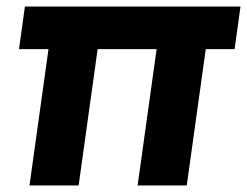

<svg xmlns="http://www.w3.org/2000/svg" viewBox="-20 -566 754 586"><path d="M220 0 278 -416H458L400 0H550L608 -416H696L714 -546H56L38 -416H128L70 0Z"/></svg>

Font: Plus Jakarta Sans ExtraBold
Style: Italic
Weight: 800
Italic angle: -8°
Designer: Gumpita Rahayu
Foundry: Tokotype
Version: Version 2.071;gftools[0.9.30]